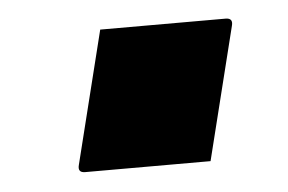

<svg xmlns="http://www.w3.org/2000/svg" viewBox="-30 -471 409 273"><g transform="rotate(-5 175.0 -334.0)"><path d="M261 -234H82Q71 -234 74 -245L121 -434H300Q311 -434 308 -423Z"/></g></svg>

Font: Recursive Sn Lnr St XBd
Style: Italic
Weight: 800
Italic angle: -15°
Version: Version 1.079;hotconv 1.0.112;makeotfexe 2.5.65598; ttfautoh